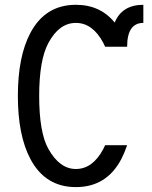

<svg xmlns="http://www.w3.org/2000/svg" viewBox="-20 -762 626 792"><path d="M504.4 -163.1Q493.2 -130.4 480.5 -106Q419.9 9.8 293 9.8Q167 9.8 105.5 -106Q53.7 -203.6 53.7 -366.2Q53.7 -529.3 105.5 -626.5Q167 -742.2 293 -742.2Q393.6 -742.2 453.1 -668.9Q483.4 -742.2 571.3 -742.2V-667.5Q504.4 -667.5 504.4 -569.3H413.6Q410.2 -577.6 406.2 -585Q362.3 -667.5 293 -667.5Q224.1 -667.5 179.7 -585Q141.6 -514.2 141.6 -366.2Q141.6 -215.3 179.7 -147.5Q226.1 -64.9 293 -64.9Q362.3 -64.9 406.2 -147.5Q410.2 -154.8 413.6 -163.1Z"/></svg>

Font: Consola Mono
Style: Book
Weight: 400
Monospace: yes
Designer: Wojciech Kalinowski "wmk69" (wmk69@o2.pl)
Foundry: Wojciech Kalinowski "wmk69" (wmk69@o2.pl)
Version: Version 2.1.0